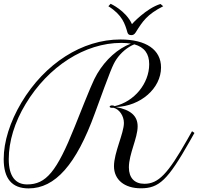

<svg xmlns="http://www.w3.org/2000/svg" viewBox="-20 -999 1071 1038"><path d="M134.8 19.5C277.8 19.5 392.1 -108.9 492.7 -386.2C578.1 -620.1 589.4 -648.9 609.9 -679.2C633.8 -714.8 670.4 -745.1 706.1 -759.3C760.3 -744.1 786.6 -709 786.6 -651.9C786.6 -547.4 705.6 -449.2 600.1 -425.3C595.2 -428.2 591.8 -429.2 585 -429.2C578.6 -429.2 572.8 -425.8 572.8 -422.4C572.8 -418.5 578.1 -416 585.9 -416C588.4 -416 590.8 -416 592.8 -416.5C624.5 -409.7 649.9 -372.6 649.9 -334.5C649.9 -278.8 596.2 -173.8 596.2 -100.6C596.2 -27.3 652.8 19 741.7 19C840.3 19 887.2 -25.9 1005.9 -235.4L1031.2 -280.3L1018.1 -289.6L992.7 -244.6C887.2 -58.1 835.9 -5.4 760.7 -5.4C707 -5.4 676.8 -37.6 676.8 -94.2C676.8 -166.5 724.1 -252.4 724.1 -315.9C724.1 -372.1 687 -405.3 606.4 -420.4C740.2 -424.8 850.6 -521.5 850.6 -634.3C850.6 -730 770 -785.6 630.9 -785.6C424.8 -785.6 222.7 -656.7 95.7 -444.3C33.7 -339.8 0 -232.9 0 -139.2C0 -33.2 44.4 19.5 134.8 19.5ZM505.4 -600.1C483.9 -563 472.2 -535.2 383.3 -312.5C286.6 -70.3 228.5 -2 127 -2C65.4 -2 27.3 -43.5 27.3 -138.7C27.3 -234.4 59.1 -338.9 118.7 -437C241.2 -640.6 439.5 -767.1 635.3 -767.1C654.8 -767.1 672.4 -765.6 687.5 -763.2C617.7 -736.8 551.3 -677.7 505.4 -600.1ZM712.9 -822.8C751.5 -884.3 773.9 -919.9 862.3 -965.3C862.3 -965.3 848.1 -977.5 847.7 -977.5C771 -954.6 692.9 -868.7 693.4 -868.7C660.2 -941.9 578.1 -978.5 578.1 -978.5C578.1 -978.5 566.9 -965.8 565.9 -965.3C641.6 -918 655.8 -869.1 668.9 -823.7C671.9 -814 677.7 -809.1 689.5 -809.1C697.8 -809.1 705.6 -811.5 712.9 -822.8Z"/></svg>

Font: Petit Formal Script
Style: Regular
Weight: 400
Designer: Pablo Impallari, Brenda Gallo, Rodrigo Fuenzalida
Foundry: Pablo Impallari, Brenda Gallo, Rodrigo Fuenzalida
Version: Version 1.001